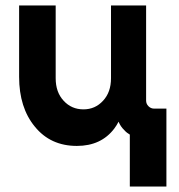

<svg xmlns="http://www.w3.org/2000/svg" viewBox="-20 -520 653 700"><path d="M49.7 -500V-240Q49.7 -127.7 107 -58.3Q164 12 260.3 12Q348.7 12 396.7 -51.3Q401 -57.3 405 -63.5Q409 -69.7 412.3 -76.3Q419.3 -58.7 433.7 -45Q438.3 -39.7 443.3 -36Q448.3 -32.3 453.3 -29.3V160H586.7V-124H542Q530 -124 521.3 -132.7Q512.7 -141.3 512.7 -153.3V-500H384.7V-234.7Q384.7 -183.7 355.7 -152.7Q327 -121.3 284.3 -121.3Q240.7 -121.3 212 -152.7Q183 -183.7 183 -234.7V-500Z"/></svg>

Font: Unageo Variable
Style: Regular
Weight: 300
Designer: Richard Sepsi
Foundry: Richard Sepsi
Version: Version 2.200